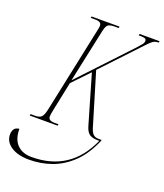

<svg xmlns="http://www.w3.org/2000/svg" viewBox="-220 -826 1023 1200"><g transform="rotate(20 291.5 -226.5)"><path d="M27 0 29 -10H59Q88 -10 101 -22.5Q114 -35 123 -77L245 -655Q248 -667 248 -677Q248 -704 208 -704H177L179 -714H365L363 -704H336Q308 -704 294.5 -696Q281 -688 273 -651L197 -296L509 -628Q526 -647 536.5 -659.5Q547 -672 547 -685Q547 -698 534.5 -701Q522 -704 496 -704L498 -714H631L629 -704Q614 -704 604 -700.5Q594 -697 582 -686.5Q570 -676 550 -654.5Q530 -633 495 -596L320 -410L424 -64Q432 -36 445 -23Q458 -10 481 -10H502L499 0Q457 97 396.5 154Q336 211 265 236Q194 261 117 261Q40 261 -5.5 229.5Q-51 198 -48 147Q-47 130 -38 116.5Q-29 103 -5 100Q-5 169 30 204.5Q65 240 126 240Q384 240 490 0H479Q445 0 425.5 -12.5Q406 -25 395 -61L300 -387L194 -276L154 -83Q151 -68 149 -57Q147 -46 147 -38Q147 -10 188 -10H215L213 0Z"/></g></svg>

Font: Noto Serif Display ExtraCondensed Thin
Style: Italic
Weight: 100
Width: 2
Italic angle: -12°
Designer: Monotype Design Team
Foundry: Monotype Imaging Inc.
Version: Version 2.009